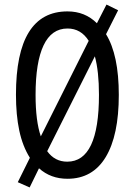

<svg xmlns="http://www.w3.org/2000/svg" viewBox="-20 -774 590 842"><path d="M501 -358Q501 -180 443.5 -85Q386 10 276 10Q202 10 151 -36L110 48L58 25L111 -82Q79 -133 64.5 -201.5Q50 -270 50 -359Q50 -724 276 -724Q353 -724 405 -672L447 -754L498 -729L445 -624Q501 -533 501 -358ZM136 -358Q136 -243 159 -176L369 -595Q335 -649 276 -649Q206 -649 171 -575Q136 -501 136 -358ZM414 -358Q414 -461 396 -527L187 -111Q220 -65 275 -65Q414 -65 414 -358Z"/></svg>

Font: Noto Sans Bengali UI ExtraCondensed
Style: Regular
Weight: 400
Width: 2
Designer: Jelle Bosma - Monotype Design Team
Foundry: Monotype Imaging Inc.
Version: Version 2.003; ttfautohint (v1.8.4.7-5d5b)